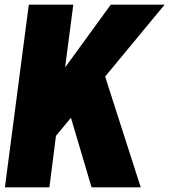

<svg xmlns="http://www.w3.org/2000/svg" viewBox="-20 -800 723 820"><path d="M581 0H371L283 -297L219 -220L191 0H1L103 -780H293L258 -512L453 -780H683L429 -473Z"/></svg>

Font: Tanohe Sans ExtraBold
Style: Italic
Weight: 800
Designer: Village Type and Design LLC & Cristiano Sobral
Foundry: Cooper Hewitt Smithsonian Design Museum
Version: Version 1.00;September 29, 2021;FontCreator 13.0.0.2655 64-b